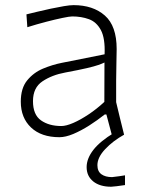

<svg xmlns="http://www.w3.org/2000/svg" viewBox="-20 -525 559 748"><path d="M211.5 9.5Q141 9.5 101 -28.2Q61 -66 61 -129Q61 -181.5 86 -212Q111 -242.5 147.8 -257.8Q184.5 -273 220 -280L387.5 -313.5Q390 -376 373 -407.8Q356 -439.5 326.5 -450.2Q297 -461 261.5 -461Q251 -461 223.5 -455.2Q196 -449.5 159.5 -440Q123 -430.5 86.5 -419L83 -469Q99.5 -473 125 -479.2Q150.5 -485.5 177.8 -491.2Q205 -497 228.8 -501Q252.5 -505 266.5 -505Q342.5 -505 388.5 -464.5Q434.5 -424 434.5 -334Q434.5 -312.5 433.5 -278.5Q432.5 -244.5 432.5 -211V-127Q440 -95 447.2 -65.8Q454.5 -36.5 463.5 0H415.5L394.5 -79H388Q359.5 -56.5 327.8 -36.2Q296 -16 265.8 -3.2Q235.5 9.5 211.5 9.5ZM219 -34Q237.5 -34 265.8 -46.2Q294 -58.5 325.8 -79.8Q357.5 -101 386.5 -128L387 -281.5Q378 -277 363 -271.8Q348 -266.5 318 -259.5Q288 -252.5 234.5 -242.5Q182.5 -233 145.5 -208.2Q108.5 -183.5 108.5 -131Q108.5 -78 139.8 -56Q171 -34 219 -34ZM413 202.5Q369 202.5 343.2 181.8Q317.5 161 317.5 126Q317.5 93 343.5 59.2Q369.5 25.5 425 -8V-21.5L443 -22.5L463 0Q420.5 23.5 390 55.8Q359.5 88 359.5 118.5Q359.5 142.5 375 153.8Q390.5 165 416.5 165Q447.5 161.5 467 158V196Q450 198.5 434.2 200.5Q418.5 202.5 413 202.5Z"/></svg>

Font: Commissioner Loud ExtraLight
Style: Regular
Weight: 200
Designer: Kostas Bartsokas
Foundry: Kostas Bartsokas
Version: Version 1.000; ttfautohint (v1.8.3)